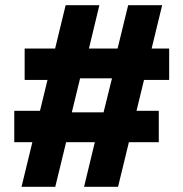

<svg xmlns="http://www.w3.org/2000/svg" viewBox="-20 -720 707 740"><path d="M75 -412H217L244 -418H448L477 -412H632V-533H75ZM35 -172H592V-293H468L438 -287H208L176 -293H35ZM474 -700 422 -487 421 -456 370 -250 358 -224 304 0H435L605 -700ZM233 -700 63 0H193L248 -226V-251L298 -456L312 -488L363 -700Z"/></svg>

Font: Jost
Style: Bold
Weight: 700
Version: Version 3.710